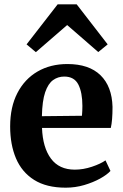

<svg xmlns="http://www.w3.org/2000/svg" viewBox="-20 -858 569 889"><path d="M284.5 11Q195 11 138 -25Q81 -61 54 -124.8Q27 -188.5 27 -272.5Q27 -362.5 60.5 -427.2Q94 -492 153.8 -526.8Q213.5 -561.5 292 -561.5Q392 -561.5 445.2 -509.8Q498.5 -458 501 -363Q501 -299.5 493 -265.5H174.5Q178 -174.5 216 -123.5Q254 -72.5 326.5 -72.5Q365.5 -72.5 405.8 -86Q446 -99.5 468.5 -115.5L491.5 -66.5Q475.5 -49 443.5 -31.2Q411.5 -13.5 370 -1.2Q328.5 11 284.5 11ZM174 -320 359.5 -322Q360.5 -332.5 361 -345.5Q361.5 -358.5 361.5 -367.5Q361.5 -429.5 342.8 -466.5Q324 -503.5 277.5 -503.5Q248.5 -503.5 225.8 -487.2Q203 -471 189.2 -431Q175.5 -391 174 -320ZM247 -838H335L478.5 -652.5L435 -617L291 -742L146 -616.5L103 -652.5Z"/></svg>

Font: Merriweather Text Regular
Style: Bold
Weight: 700
Designer: Eben Sorkin
Foundry: Eben Sorkin
Version: Version 2.100; ttfautohint (v1.7.19-72a1) -l 8 -r 50 -G 200 